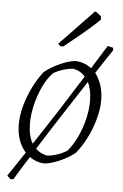

<svg xmlns="http://www.w3.org/2000/svg" viewBox="-55 -725 546 852"><g transform="rotate(5 218.5 -299.0)"><path d="M24 88 9 74Q47 18 82 -35Q62 -57 51 -88Q40 -119 40 -158Q40 -198 52.5 -242.5Q65 -287 85.5 -327.5Q106 -368 130 -398Q158 -421 198 -439Q238 -457 268 -459Q308 -457 338 -433Q354 -459 370 -485Q386 -511 403 -538L428 -532V-520Q394 -470 358 -414Q375 -392 385 -362Q395 -332 395 -295Q395 -255 382.5 -210Q370 -165 349 -124Q328 -83 303 -53Q276 -31 236 -13.5Q196 4 167 6Q131 4 102 -17Q65 41 37 88ZM89 -167Q89 -112 109 -77Q164 -160 213.5 -237Q263 -314 313 -394Q293 -417 261 -424Q214 -421 171 -396Q145 -368 127 -329Q109 -290 99 -247.5Q89 -205 89 -167ZM177 -30Q221 -33 265 -59Q289 -87 307.5 -126Q326 -165 336 -207Q346 -249 346 -287Q346 -337 329 -371Q278 -293 225.5 -212Q173 -131 126 -56Q146 -36 177 -30ZM194 -518 183 -529 223 -570 329 -681 334 -686Q341 -684 361 -667L363 -653Q363 -651 340.5 -630.5Q318 -610 282 -580Q246 -550 207 -519Z"/></g></svg>

Font: Labrada Lght
Style: Italic
Weight: 300
Italic angle: -7°
Designer: Mercedes Jáuregui
Foundry: Omnibus-Type Team
Version: Version 1.000; ttfautohint (v1.8.4.7-5d5b)